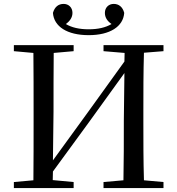

<svg xmlns="http://www.w3.org/2000/svg" viewBox="-20 -963 907 983"><path d="M434 -783C543 -783 611 -827 616 -897C608 -928 588 -943 562 -943C537 -943 517 -925 517 -897C517 -874 529 -855 551 -840C521 -822 482 -813 434 -813C386 -813 347 -822 317 -840C338 -855 351 -874 351 -897C351 -925 331 -943 306 -943C279 -943 260 -928 251 -897C256 -827 324 -783 434 -783ZM510 -701 618 -692 617 -648 429 -387 251 -142 254 -392C254 -493 254 -593 255 -692L357 -701V-732H51V-701L151 -692C152 -593 152 -493 152 -392V-339C152 -239 152 -138 151 -40L51 -31V0H357V-31L250 -41L251 -85L433 -334L617 -589L614 -345C614 -239 614 -139 612 -40L510 -31V0H817V-31L717 -40C714 -140 714 -239 714 -339V-392C714 -493 714 -593 717 -693L817 -701V-732H510Z"/></svg>

Font: Noto Serif JP Medium
Style: Regular
Weight: 500
Designer: Ryoko NISHIZUKA 西塚涼子 (kana & ideographs); Frank Grießhammer (Latin, Greek & Cyrillic); Wenlong ZHANG 张文龙 (bopomofo); San
Foundry: Adobe
Version: Version 2.001;hotconv 1.1.0;makeotfexe 2.6.0